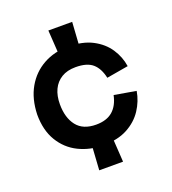

<svg xmlns="http://www.w3.org/2000/svg" viewBox="-114 -587 692 773"><g transform="rotate(-20 232.0 -200.5)"><path d="M230 10Q173 10 125.5 -13.5Q78 -37 50 -83.5Q22 -130 22 -197Q24 -264 51.5 -312Q79 -360 126 -386Q173 -412 232 -412Q294 -412 336 -390Q378 -368 401.5 -332.5Q425 -297 431 -256L338 -240Q329 -282 305 -303Q281 -324 232 -324Q196 -324 171.5 -309Q147 -294 134.5 -267.5Q122 -241 122 -205Q122 -147 149 -112.5Q176 -78 232 -78Q277 -78 303 -100.5Q329 -123 338 -166L431 -150Q424 -108 400 -71.5Q376 -35 334 -12.5Q292 10 230 10ZM180 99 187 -11H275L282 99ZM187 -391 180 -500H282L275 -391Z"/></g></svg>

Font: Darker Grotesque
Style: Bold
Weight: 700
Designer: Gabriel Lam
Foundry: TypeRant
Version: Version 1.000;gftools[0.9.28]